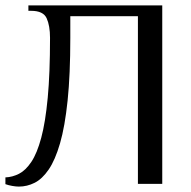

<svg xmlns="http://www.w3.org/2000/svg" viewBox="-26 -680 706 710"><path d="M44 10Q33 10 19 7.5Q5 5 -6 1V-24Q20 -25 44.5 -37.5Q69 -50 90 -81.5Q111 -113 126.5 -170.5Q142 -228 150.5 -318.5Q159 -409 159 -540Q159 -585 146.5 -612.5Q134 -640 89 -640H79V-660H574V0H484V-620H234V-540Q234 -404 224 -308Q214 -212 196 -150Q178 -88 154 -53Q130 -18 102 -4Q74 10 44 10Z"/></svg>

Font: El Messiri
Style: Regular
Weight: 400
Designer: Mohamed Gaber
Foundry: Kief Type Foundry
Version: Version 2.020